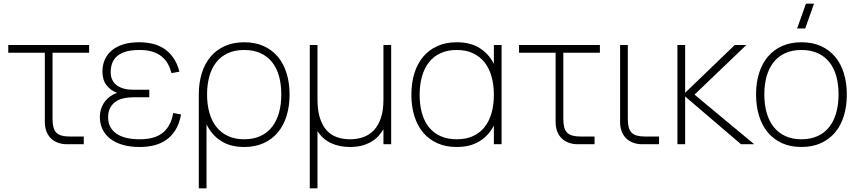

<svg xmlns="http://www.w3.org/2000/svg" viewBox="-20 -785 4669 1045"><path d="M25 -540H465V-498H266V-138Q266 -111 270.8 -92.8Q275.5 -74.5 286.5 -63.2Q297.5 -52 315.5 -47Q333.5 -42 360 -42H436V0H344.5Q317 0 294.5 -8.5Q272 -17 256.5 -32.5Q241 -48 232.5 -70.5Q224 -93 224 -120.5V-498H25Z M739.5 15Q782 15 819.3 5.8Q856.5 -3.5 886 -24.5Q915.5 -45.5 936 -79.2Q956.5 -113 965.5 -162L922.5 -170Q912 -102 868.3 -64.5Q824.5 -27 741.5 -27Q655.5 -27 612 -58.8Q568.5 -90.5 568.5 -146Q568.5 -176.5 579.3 -197.2Q590 -218 608.5 -231Q627 -244 651.8 -249.8Q676.5 -255.5 704.5 -255.5H792.5V-296.5H704.5Q677.5 -296.5 655 -302.5Q632.5 -308.5 616.3 -320.2Q600 -332 591.3 -350Q582.5 -368 582.5 -392Q582.5 -420 591 -442.2Q599.5 -464.5 618.3 -480.2Q637 -496 666.8 -504.5Q696.5 -513 739.5 -513Q781 -513 810.5 -503.5Q840 -494 860.5 -477.2Q881 -460.5 893.5 -437.5Q906 -414.5 913.5 -387L956.5 -395Q944.5 -441 922.5 -471.8Q900.5 -502.5 871.8 -521Q843 -539.5 808.8 -547.2Q774.5 -555 737.5 -555Q689.5 -555 652.3 -543.8Q615 -532.5 589.5 -511.5Q564 -490.5 550.8 -461Q537.5 -431.5 537.5 -395Q537.5 -350 560 -321Q582.5 -292 617.5 -279.5Q599 -274 582 -262.2Q565 -250.5 552 -233.8Q539 -217 531.3 -195.2Q523.5 -173.5 523.5 -148Q523.5 -111.5 537.8 -81.5Q552 -51.5 579.8 -30Q607.5 -8.5 647.5 3.2Q687.5 15 739.5 15Z M1062 240V-271Q1062 -335 1078.5 -387.2Q1095 -439.5 1126.5 -476.8Q1158 -514 1204 -534.5Q1250 -555 1309 -555Q1369.5 -555 1415.5 -534Q1461.5 -513 1492.8 -475.5Q1524 -438 1540 -385.8Q1556 -333.5 1556 -271Q1556 -207 1539.8 -154.2Q1523.5 -101.5 1492 -64Q1460.5 -26.5 1414.5 -5.8Q1368.5 15 1309 15Q1233.5 15 1182.5 -18Q1131.5 -51 1104 -108.5V240ZM1309 -27Q1360 -27 1398 -44.8Q1436 -62.5 1461 -94.8Q1486 -127 1498.5 -171.8Q1511 -216.5 1511 -271Q1511 -326 1498.5 -370.8Q1486 -415.5 1460.8 -447Q1435.5 -478.5 1397.5 -495.8Q1359.5 -513 1309 -513Q1257.5 -513 1219.5 -495.2Q1181.5 -477.5 1156.5 -445.2Q1131.5 -413 1119.2 -368.8Q1107 -324.5 1107 -271Q1107 -216 1119.8 -171Q1132.5 -126 1158 -94Q1183.5 -62 1221.2 -44.5Q1259 -27 1309 -27Z M1708 -244Q1708 -183.5 1721.5 -142Q1735 -100.5 1758.5 -75Q1782 -49.5 1814.5 -38.2Q1847 -27 1885 -27Q1922.5 -27 1955.8 -38.2Q1989 -49.5 2013.8 -75Q2038.5 -100.5 2052.8 -142Q2067 -183.5 2067 -244V-540H2109V0H2067V-81.5Q2058 -66.5 2044 -49.5Q2030 -32.5 2008.5 -18.2Q1987 -4 1956.8 5.5Q1926.5 15 1885 15Q1827 15 1781.8 -6Q1736.5 -27 1708 -71.5V240H1666V-540H1708Z M2710 -540V0H2668V-101.5Q2639.5 -46.5 2589.2 -15.8Q2539 15 2466 15Q2405.5 15 2359.5 -6Q2313.5 -27 2282.2 -64.5Q2251 -102 2235 -154.2Q2219 -206.5 2219 -269Q2219 -333 2235.2 -385.8Q2251.5 -438.5 2283 -476Q2314.5 -513.5 2360.5 -534.2Q2406.5 -555 2466 -555Q2540 -555 2590 -523.8Q2640 -492.5 2668 -437.5V-540ZM2466 -513Q2415 -513 2377 -495.2Q2339 -477.5 2314 -445.2Q2289 -413 2276.5 -368.2Q2264 -323.5 2264 -269Q2264 -214 2276.5 -169.2Q2289 -124.5 2314.2 -93Q2339.5 -61.5 2377.5 -44.2Q2415.5 -27 2466 -27Q2517.5 -27 2555.5 -44.8Q2593.5 -62.5 2618.5 -94.8Q2643.5 -127 2655.8 -171.5Q2668 -216 2668 -269Q2668 -324 2655.2 -369Q2642.5 -414 2617 -446Q2591.5 -478 2553.8 -495.5Q2516 -513 2466 -513Z M2805 -540H3245V-498H3046V-138Q3046 -111 3050.8 -92.8Q3055.5 -74.5 3066.5 -63.2Q3077.5 -52 3095.5 -47Q3113.5 -42 3140 -42H3216V0H3124.5Q3097 0 3074.5 -8.5Q3052 -17 3036.5 -32.5Q3021 -48 3012.5 -70.5Q3004 -93 3004 -120.5V-498H2805Z M3567 0H3475.5Q3448 0 3425.5 -8.5Q3403 -17 3387.5 -32.5Q3372 -48 3363.5 -70.5Q3355 -93 3355 -120.5V-540H3397V-138Q3397 -111 3401.8 -92.8Q3406.5 -74.5 3417.5 -63.2Q3428.5 -52 3446.5 -47Q3464.5 -42 3491 -42H3567Z M3667 -540H3709V-280L3979 -540H4042L3760 -270L4085 0H4013L3709 -260V0H3667Z M4318.5 -630 4366.5 -765H4410.5L4362.5 -630ZM4342 15Q4282 15 4236 -6Q4190 -27 4158.5 -65Q4127 -103 4111 -155.5Q4095 -208 4095 -271Q4095 -335 4111.5 -387.2Q4128 -439.5 4159.5 -476.8Q4191 -514 4237 -534.5Q4283 -555 4342 -555Q4402.5 -555 4448.5 -534Q4494.5 -513 4525.8 -475.5Q4557 -438 4573 -385.8Q4589 -333.5 4589 -271Q4589 -207 4572.8 -154.2Q4556.5 -101.5 4525 -64Q4493.5 -26.5 4447.5 -5.8Q4401.5 15 4342 15ZM4342 -27Q4393 -27 4431 -44.8Q4469 -62.5 4494 -94.8Q4519 -127 4531.5 -171.8Q4544 -216.5 4544 -271Q4544 -326 4531.5 -370.8Q4519 -415.5 4493.8 -447Q4468.5 -478.5 4430.5 -495.8Q4392.5 -513 4342 -513Q4290.5 -513 4252.5 -495.2Q4214.5 -477.5 4189.5 -445.2Q4164.5 -413 4152.2 -368.8Q4140 -324.5 4140 -271Q4140 -216 4152.8 -171Q4165.5 -126 4191 -94Q4216.5 -62 4254.2 -44.5Q4292 -27 4342 -27Z"/></svg>

Font: Vela Sans ExtLt
Style: Regular
Weight: 200
Designer: Principal design: Mikhail Sharanda - project Manrope.
Design modification: Ravid Balaliev
Foundry: Mikhail Sharanda
Version: Version 1.001